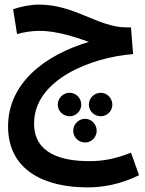

<svg xmlns="http://www.w3.org/2000/svg" viewBox="-20 -543 631 834"><path d="M360 271C424 271 501 259 584 218L549 120C485 146 429 157 369 157C246 157 128 124 128 -7C128 -197 376 -294 558 -308L549 -424H530C407 -424 305 -523 150 -523C111 -523 70 -514 37 -503L54 -395C82 -403 117 -409 151 -409C226 -409 304 -383 366 -361C175 -304 15 -182 15 6C15 198 175 271 360 271ZM283 -38C310 -38 333 -61 333 -88C333 -117 310 -140 283 -140C254 -140 231 -117 231 -88C231 -61 254 -38 283 -38ZM418 -38C445 -38 468 -61 468 -88C468 -117 445 -140 418 -140C389 -140 366 -117 366 -88C366 -61 389 -38 418 -38ZM350 76C377 76 400 53 400 25C400 -3 377 -27 350 -27C321 -27 298 -3 298 25C298 53 321 76 350 76Z"/></svg>

Font: Noto Sans Arabic UI Cn SmBd
Style: Regular
Weight: 600
Width: 3
Designer: Monotype Design Team, Nadine Chahine and Nizar Qandah
Foundry: Monotype Imaging Inc.
Version: Version 2.010